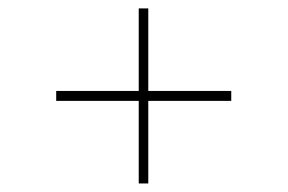

<svg xmlns="http://www.w3.org/2000/svg" viewBox="-20 -510 677 452"><path d="M306.6 -78.1V-490.2H329.1V-78.1ZM112.3 -272.5V-295.9H524.4V-272.5Z"/></svg>

Font: Inter Tight Thin
Style: Regular
Weight: 250
Designer: Rasmus Andersson
Foundry: rsms
Version: Version 3.004